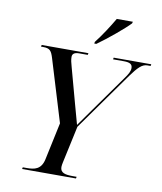

<svg xmlns="http://www.w3.org/2000/svg" viewBox="-99 -1013 922 1092"><g transform="rotate(10 362.0 -467.0)"><path d="M386 -784 384 -774H396C454 -815 543 -889 576 -924L579 -934H486C460 -889 420 -827 386 -784ZM104 0H415L417 -10H394C352 -10 322 -16 322 -50C322 -56 324 -70 326 -78L372 -291L612 -628C649 -679 673 -704 703 -704H722L724 -714H507L505 -704H568C604 -704 617 -694 617 -673C617 -655 608 -638 586 -608L436 -397C413 -365 390 -333 368 -301C357 -339 347 -379 336 -417L281 -619C274 -643 270 -660 270 -677C270 -694 282 -704 309 -704H359L361 -714H91L89 -704H102C141 -704 150 -690 162 -651L271 -293L225 -77C212 -17 173 -10 129 -10H106Z"/></g></svg>

Font: Noto Serif Display
Style: Italic
Weight: 400
Italic angle: -12°
Designer: Monotype Design Team
Foundry: Monotype Imaging Inc.
Version: Version 2.009